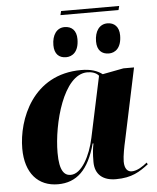

<svg xmlns="http://www.w3.org/2000/svg" viewBox="-58 -896 779 955"><g transform="rotate(-5 332.0 -418.5)"><path d="M573 -847H283L278 -827H568ZM502 -616C532 -616 565 -637 565 -701C565 -744 541 -766 507 -766C467 -766 443 -732 443 -681C443 -637 466 -616 502 -616ZM288 -616C319 -616 352 -637 352 -701C352 -744 329 -766 293 -766C254 -766 230 -732 230 -681C230 -637 253 -616 288 -616ZM193 10C286 10 347 -47 382 -177H386C381 -152 378 -128 378 -85C378 -22 418 10 482 10C563 10 602 -17 646 -50L641 -59C622 -43 592 -22 564 -22C543 -22 528 -38 528 -74C528 -102 538 -151 544 -177L620 -536H567L462 -516C437 -535 404 -546 357 -546C114 -546 31 -326 31 -182C31 -59 94 10 193 10ZM260 -31C229 -31 204 -54 204 -146C204 -290 266 -532 386 -532C410 -532 431 -525 443 -510L378 -205C360 -119 315 -31 260 -31Z"/></g></svg>

Font: Noto Serif Display ExtraBold
Style: Italic
Weight: 800
Italic angle: -12°
Designer: Monotype Design Team
Foundry: Monotype Imaging Inc.
Version: Version 2.009